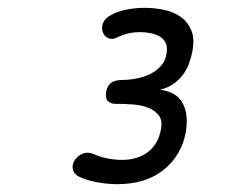

<svg xmlns="http://www.w3.org/2000/svg" viewBox="-20 -900 640 490"><path d="M180 -450Q169 -456 166 -467.5Q163 -479 171 -492Q179 -503 191.5 -508Q204 -513 219 -507Q234 -500 253 -496Q272 -492 292 -492Q331 -492 357.5 -512Q384 -532 391 -571Q395 -594 384.5 -606.5Q374 -619 357 -625.5Q340 -632 318.5 -633.5Q297 -635 278 -635Q265 -634 256.5 -641Q248 -648 251 -666Q254 -682 264 -689Q274 -696 293 -696Q309 -696 327.5 -699.5Q346 -703 362 -710.5Q378 -718 390 -731Q402 -744 405 -763Q408 -779 403 -790Q398 -801 387.5 -807Q377 -813 363.5 -815.5Q350 -818 338 -818Q322 -818 308.5 -815Q295 -812 280 -805Q267 -798 256.5 -802.5Q246 -807 242 -819Q238 -832 244 -843.5Q250 -855 264 -862Q280 -871 303 -875.5Q326 -880 349 -880Q376 -880 400.5 -874.5Q425 -869 442.5 -856Q460 -843 468.5 -822Q477 -801 471 -769Q468 -753 462 -737Q456 -721 445.5 -707.5Q435 -694 420.5 -684.5Q406 -675 388 -671Q430 -666 446 -637Q462 -608 454 -562Q443 -503 397.5 -466.5Q352 -430 280 -430Q254 -430 227 -435Q200 -440 180 -450Z"/></svg>

Font: Maple Mono NL Light
Style: Italic
Weight: 300
Italic angle: -10°
Monospace: yes
Designer: subframe7536
Version: Version 7.000